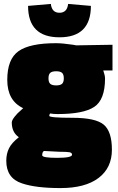

<svg xmlns="http://www.w3.org/2000/svg" viewBox="-20 -738 602 978"><path d="M92 196Q12 170 12 81Q12 45 26 17Q40 -11 76 -39Q40 -64 40 -114Q40 -125 54.5 -143.5Q69 -162 84 -174L98 -187Q17 -225 17 -331Q17 -437 74.5 -477.5Q132 -518 265 -518Q298 -518 352 -510L368 -507L553 -510V-379H506Q515 -354 515 -338Q515 -230 460 -193.5Q405 -157 273 -157Q253 -157 235 -160Q231 -154 231 -148Q231 -138 349 -138Q467 -138 508.5 -103Q550 -68 550 24.5Q550 117 482 168.5Q414 220 288 220Q162 220 92 196ZM195 53Q195 66 271 66Q347 66 347 50Q347 40 334 37.5Q321 35 281 35L204 31Q195 36 195 53ZM236 -311Q245 -303 266 -303Q287 -303 296 -311Q305 -319 305 -339Q305 -359 296 -367Q287 -375 266 -375Q245 -375 236 -367Q227 -359 227 -339Q227 -319 236 -311ZM123 -708 239 -718Q244 -673 283 -673Q322 -673 327 -718L443 -708Q443 -548 283 -548Q123 -548 123 -708Z"/></svg>

Font: Titillium Web
Style: Black
Weight: 900
Version: Version 1.001;PS 35.000;hotconv 1.0.70;makeotf.lib2.5.55311